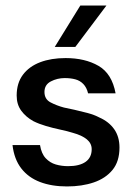

<svg xmlns="http://www.w3.org/2000/svg" viewBox="-20 -659 476 691"><path d="M221 12Q166 12 124 -4Q82 -20 56.5 -53Q31 -86 25 -137H124Q129 -106 144.5 -89.5Q160 -73 181 -67Q202 -61 225 -61Q266 -61 288 -76.5Q310 -92 310 -122Q310 -143 292.5 -157.5Q275 -172 242 -181Q223 -187 197 -192.5Q171 -198 145.5 -205.5Q120 -213 100 -223Q73 -238 56.5 -260.5Q40 -283 40 -315Q40 -360 62.5 -390Q85 -420 124.5 -435Q164 -450 216 -450Q286 -450 334.5 -422Q383 -394 396 -323H297Q292 -344 280 -356.5Q268 -369 251 -373.5Q234 -378 213 -378Q186 -378 163 -366Q140 -354 140 -328Q140 -302 162 -290.5Q184 -279 210 -272Q225 -269 247.5 -264Q270 -259 294.5 -252.5Q319 -246 338 -236Q372 -221 391 -194Q410 -167 410 -128Q410 -78 385 -47.5Q360 -17 317.5 -2.5Q275 12 221 12ZM177 -490 269 -639H363L251 -490Z"/></svg>

Font: Teachers Medium
Style: Regular
Weight: 500
Designer: Alfredo Marco Pradil, Chank Diesel
Version: Version 1.001